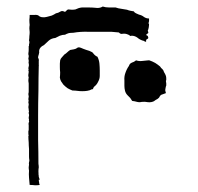

<svg xmlns="http://www.w3.org/2000/svg" viewBox="-20 -585 596 578"><path d="M289.1 -565.4Q297.9 -562.5 308.6 -562.5Q318.4 -562.5 328.1 -562.5Q335.9 -559.6 344.7 -558.6Q353.5 -557.6 362.3 -555.7Q367.2 -553.7 372.1 -552.7Q377.9 -551.8 382.8 -550.8Q384.8 -546.9 389.6 -544.9Q394.5 -543 398.4 -541Q407.2 -539.1 413.1 -534.2Q419.9 -529.3 428.7 -529.3Q428.7 -525.4 428.7 -521.5Q427.7 -517.6 426.8 -513.7Q427.7 -513.7 427.7 -513.7Q427.7 -513.7 428.7 -513.7Q428.7 -507.8 427.7 -502Q426.8 -497.1 424.8 -492.2Q424.8 -491.2 425.8 -491.2Q425.8 -490.2 425.8 -489.3Q427.7 -485.4 424.8 -484.4Q420.9 -482.4 419.9 -479.5Q421.9 -478.5 423.8 -477.5Q425.8 -475.6 425.8 -473.6Q427.7 -469.7 423.8 -467.8Q418.9 -465.8 419.9 -461.9Q420.9 -458 416 -460Q412.1 -462.9 409.2 -462.9Q400.4 -465.8 393.6 -471.7Q385.7 -477.5 376 -477.5Q372.1 -475.6 370.1 -478.5Q367.2 -480.5 364.3 -481.4Q357.4 -484.4 349.6 -483.4Q342.8 -481.4 337.9 -487.3Q326.2 -488.3 315.4 -489.3Q303.7 -489.3 292 -489.3Q268.6 -489.3 246.1 -489.3Q222.7 -490.2 200.2 -486.3Q193.4 -486.3 187.5 -485.4Q180.7 -483.4 175.8 -480.5Q168 -480.5 160.2 -477.5Q153.3 -473.6 146.5 -470.7Q134.8 -469.7 127 -462.9Q119.1 -456.1 112.3 -449.2Q105.5 -446.3 101.6 -441.4Q97.7 -436.5 97.7 -429.7Q98.6 -427.7 97.7 -425.8Q97.7 -423.8 96.7 -420.9Q96.7 -419.9 95.7 -418Q95.7 -416 94.7 -414.1Q94.7 -413.1 94.7 -411.1Q95.7 -410.2 95.7 -408.2Q96.7 -408.2 96.7 -407.2Q96.7 -407.2 96.7 -406.2Q96.7 -405.3 96.7 -404.3Q97.7 -403.3 96.7 -402.3Q96.7 -399.4 96.7 -396.5Q96.7 -393.6 96.7 -390.6Q96.7 -389.6 96.7 -388.7Q97.7 -387.7 96.7 -386.7Q95.7 -349.6 95.7 -312.5Q94.7 -274.4 94.7 -237.3Q94.7 -201.2 94.7 -164.1Q95.7 -127.9 95.7 -91.8Q96.7 -85.9 96.7 -81.1Q95.7 -76.2 95.7 -70.3Q95.7 -68.4 95.7 -66.4Q96.7 -63.5 95.7 -61.5Q96.7 -57.6 96.7 -52.7Q97.7 -48.8 99.6 -43.9Q98.6 -43.9 97.7 -43.9Q96.7 -43.9 96.7 -43.9Q96.7 -40 97.7 -36.1Q97.7 -32.2 99.6 -28.3Q94.7 -27.3 88.9 -27.3Q86.9 -27.3 85 -27.3Q77.1 -28.3 69.3 -28.3Q68.4 -39.1 67.4 -49.8Q66.4 -60.5 67.4 -71.3Q66.4 -76.2 66.4 -81.1Q66.4 -85 67.4 -89.8Q66.4 -92.8 67.4 -96.7Q68.4 -99.6 68.4 -102.5Q67.4 -108.4 67.4 -113.3Q67.4 -118.2 67.4 -123Q67.4 -127 67.4 -129.9Q67.4 -133.8 67.4 -136.7Q66.4 -146.5 66.4 -156.2Q65.4 -166 65.4 -175.8Q65.4 -175.8 65.4 -175.8Q65.4 -175.8 66.4 -175.8Q65.4 -179.7 65.4 -183.6Q65.4 -187.5 65.4 -191.4Q65.4 -191.4 66.4 -192.4Q66.4 -192.4 66.4 -192.4Q66.4 -194.3 66.4 -196.3Q66.4 -198.2 66.4 -200.2Q66.4 -200.2 66.4 -200.2Q66.4 -200.2 66.4 -200.2Q66.4 -204.1 66.4 -208Q65.4 -211.9 66.4 -215.8Q68.4 -217.8 67.4 -220.7Q66.4 -222.7 67.4 -224.6Q66.4 -227.5 66.4 -230.5Q66.4 -233.4 67.4 -236.3Q67.4 -237.3 67.4 -238.3Q67.4 -239.3 67.4 -240.2Q66.4 -242.2 66.4 -245.1Q66.4 -248 67.4 -250Q66.4 -252 66.4 -252.9Q66.4 -254.9 66.4 -255.9Q65.4 -259.8 65.4 -262.7Q66.4 -266.6 66.4 -269.5Q66.4 -270.5 66.4 -270.5Q66.4 -271.5 66.4 -272.5Q65.4 -274.4 65.4 -277.3Q65.4 -279.3 66.4 -281.2Q65.4 -284.2 65.4 -287.1Q66.4 -291 66.4 -293.9Q66.4 -293.9 66.4 -294.9Q66.4 -294.9 66.4 -295.9Q65.4 -298.8 65.4 -302.7Q66.4 -305.7 66.4 -309.6Q66.4 -312.5 66.4 -316.4Q66.4 -320.3 66.4 -324.2Q66.4 -327.1 66.4 -329.1Q66.4 -331.1 66.4 -333Q66.4 -333 66.4 -334Q66.4 -334 66.4 -334Q65.4 -337.9 65.4 -340.8Q65.4 -341.8 65.4 -342.8Q65.4 -347.7 66.4 -351.6Q64.5 -356.4 65.4 -361.3Q66.4 -365.2 66.4 -370.1Q65.4 -372.1 65.4 -373Q65.4 -375 66.4 -376Q65.4 -377.9 65.4 -379.9Q65.4 -381.8 66.4 -383.8Q66.4 -384.8 66.4 -386.7Q67.4 -387.7 67.4 -388.7Q66.4 -391.6 66.4 -394.5Q65.4 -396.5 66.4 -399.4Q66.4 -399.4 66.4 -399.4Q66.4 -400.4 66.4 -400.4Q66.4 -402.3 66.4 -404.3Q65.4 -406.2 65.4 -409.2Q65.4 -411.1 66.4 -413.1Q66.4 -415 66.4 -417Q66.4 -418.9 65.4 -420.9Q65.4 -422.9 65.4 -424.8Q66.4 -429.7 66.4 -435.5Q66.4 -440.4 66.4 -446.3Q67.4 -446.3 67.4 -447.3Q67.4 -448.2 67.4 -449.2Q67.4 -450.2 67.4 -452.1Q68.4 -454.1 68.4 -455.1Q68.4 -457 68.4 -460Q67.4 -461.9 67.4 -463.9Q68.4 -469.7 68.4 -476.6Q69.3 -482.4 69.3 -488.3Q68.4 -494.1 68.4 -499Q68.4 -504.9 69.3 -509.8Q68.4 -517.6 68.4 -525.4Q69.3 -532.2 69.3 -540Q76.2 -540 82 -540Q88.9 -541 94.7 -539.1Q99.6 -534.2 106.4 -533.2Q114.3 -532.2 121.1 -534.2Q127.9 -536.1 135.7 -538.1Q142.6 -541 148.4 -544.9Q155.3 -545.9 161.1 -549.8Q167 -553.7 173.8 -549.8Q176.8 -548.8 179.7 -552.7Q181.6 -555.7 185.5 -556.6Q190.4 -556.6 196.3 -555.7Q202.1 -555.7 207 -556.6Q216.8 -561.5 226.6 -562.5Q237.3 -562.5 247.1 -562.5Q257.8 -562.5 267.6 -561.5Q278.3 -559.6 288.1 -564.5Q288.1 -564.5 288.1 -564.5Q288.1 -565.4 289.1 -565.4Q289.1 -565.4 289.1 -565.4ZM216.8 -442.4Q218.8 -442.4 219.7 -442.4Q220.7 -441.4 222.7 -441.4Q231.4 -437.5 240.2 -434.6Q249 -432.6 257.8 -427.7Q260.7 -423.8 264.6 -419.9Q268.6 -416 273.4 -414.1Q278.3 -404.3 279.3 -393.6Q280.3 -382.8 280.3 -373Q280.3 -372.1 280.3 -371.1Q280.3 -370.1 280.3 -370.1Q280.3 -366.2 280.3 -363.3Q280.3 -360.4 280.3 -356.4Q280.3 -347.7 275.4 -338.9Q271.5 -330.1 263.7 -324.2Q261.7 -322.3 260.7 -319.3Q259.8 -315.4 256.8 -316.4Q250 -312.5 242.2 -311.5Q235.4 -310.5 227.5 -310.5Q219.7 -310.5 212.9 -311.5Q206.1 -312.5 198.2 -312.5Q190.4 -315.4 183.6 -319.3Q176.8 -324.2 170.9 -330.1Q168 -335 164.1 -339.8Q161.1 -344.7 160.2 -351.6Q161.1 -359.4 161.1 -367.2Q160.2 -375 160.2 -382.8Q160.2 -387.7 160.2 -393.6Q160.2 -398.4 161.1 -403.3Q162.1 -408.2 166 -412.1Q169.9 -416 173.8 -420.9Q178.7 -423.8 182.6 -427.7Q186.5 -431.6 191.4 -434.6Q197.3 -435.5 202.1 -436.5Q208 -437.5 211.9 -440.4Q213.9 -441.4 214.8 -442.4Q215.8 -442.4 216.8 -442.4ZM425.8 -403.3Q426.8 -403.3 427.7 -403.3Q428.7 -403.3 429.7 -403.3Q438.5 -400.4 447.3 -395.5Q455.1 -390.6 461.9 -384.8Q464.8 -379.9 468.8 -377Q472.7 -373 473.6 -368.2Q477.5 -362.3 479.5 -356.4Q480.5 -352.5 480.5 -348.6Q480.5 -345.7 480.5 -343.8Q479.5 -342.8 479.5 -341.8Q479.5 -340.8 479.5 -340.8Q480.5 -336.9 480.5 -334Q480.5 -331.1 480.5 -327.1Q479.5 -326.2 479.5 -325.2Q479.5 -323.2 478.5 -322.3Q478.5 -322.3 478.5 -321.3Q478.5 -321.3 479.5 -320.3Q478.5 -320.3 478.5 -320.3Q478.5 -320.3 478.5 -320.3Q477.5 -316.4 477.5 -312.5Q478.5 -308.6 479.5 -304.7Q473.6 -302.7 468.8 -300.8Q463.9 -299.8 460.9 -294.9Q459 -290 454.1 -287.1Q448.2 -284.2 443.4 -280.3Q435.5 -276.4 425.8 -277.3Q416 -279.3 407.2 -278.3Q399.4 -276.4 392.6 -278.3Q385.7 -280.3 377.9 -281.2Q375 -286.1 372.1 -290Q368.2 -293.9 364.3 -297.9Q358.4 -303.7 356.4 -311.5Q354.5 -319.3 354.5 -326.2Q354.5 -330.1 354.5 -333Q354.5 -335.9 354.5 -338.9Q354.5 -339.8 354.5 -340.8Q354.5 -341.8 354.5 -342.8Q353.5 -354.5 357.4 -365.2Q361.3 -377 368.2 -386.7Q370.1 -393.6 377 -396.5Q383.8 -398.4 389.6 -403.3Q398.4 -400.4 407.2 -401.4Q417 -402.3 425.8 -403.3Z"/></svg>

Font: YzWr
Style: Regular
Weight: 400
Version: Version 1.0